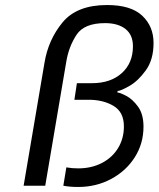

<svg xmlns="http://www.w3.org/2000/svg" viewBox="-20 -736 631 764"><path d="M244 -492 160 3H74L157 -486Q172 -578 229 -647Q286 -716 406 -716Q501 -716 546 -673.5Q591 -631 591 -565Q591 -499 560.5 -456.5Q530 -414 495 -394Q460 -374 448 -374L447 -368Q456 -368 481.5 -355Q507 -342 529 -312Q551 -282 551 -232Q551 -165 516.5 -110.5Q482 -56 422.5 -24Q363 8 291 8Q257 8 232 3L244 -70Q266 -66 291 -66Q344 -66 385.5 -87.5Q427 -109 450 -147Q473 -185 473 -233Q473 -290 432 -314.5Q391 -339 333 -339H276L286 -405H346Q420 -405 464.5 -445Q509 -485 509 -552Q509 -597 479.5 -620.5Q450 -644 398 -644Q315 -644 284.5 -597.5Q254 -551 244 -492Z"/></svg>

Font: Be Vietnam
Style: Italic
Weight: 400
Italic angle: -9.33299°
Designer: Gabriel Lam
Foundry: TypeRant
Version: Version 3.000